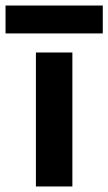

<svg xmlns="http://www.w3.org/2000/svg" viewBox="-56 -675 392 695"><path d="M74 -485H206V0H74ZM-36 -655H316V-554H-36Z"/></svg>

Font: Niramit
Style: Bold
Weight: 700
Designer: Katatrad Aksorn Co.,Ltd.
Foundry: Cadson Demak Co.,Ltd.
Version: Version 1.001; ttfautohint (v1.6)